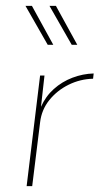

<svg xmlns="http://www.w3.org/2000/svg" viewBox="-20 -636 361 656"><path d="M132 -378 120 -271Q136 -307 164 -332Q192 -357 227.5 -370.5Q263 -384 300 -385L298 -367Q254 -366 214.5 -346.5Q175 -327 148.5 -294Q122 -261 117 -218L90 0H71L117 -378ZM89 -616 162 -483H143L67 -616ZM171 -616 244 -483H225L149 -616Z"/></svg>

Font: Josefin Sans Thin Thin
Style: Italic
Weight: 250
Italic angle: -7°
Version: Version 2.000